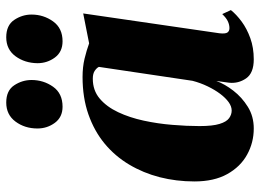

<svg xmlns="http://www.w3.org/2000/svg" viewBox="-127 -675 814 600"><g transform="rotate(-90 280.0 -375.0)"><path d="M476 -96Q474 -77.5 478.5 -71.2Q483 -65 492 -65Q502.5 -65 513 -69.8Q523.5 -74.5 536 -87.5L548.5 -60.5Q535 -43.5 512.8 -27Q490.5 -10.5 460.8 0.2Q431 11 394.5 11Q351.5 11 335 -13Q318.5 -37 321.5 -66L327 -106Q317.5 -80 296.8 -53Q276 -26 246.2 -7.5Q216.5 11 178.5 11Q134.5 11 96.8 -9.8Q59 -30.5 36 -71.8Q13 -113 13 -174.5Q13 -231 26.2 -282.8Q39.5 -334.5 65.8 -378.5Q92 -422.5 131.2 -455Q170.5 -487.5 222.8 -505.8Q275 -524 339.5 -524Q370.5 -524 396.5 -517.8Q422.5 -511.5 444.5 -503.5L538 -522ZM371 -473Q368 -479.5 359 -485.8Q350 -492 334 -492Q297.5 -492 272 -470.5Q246.5 -449 229.5 -413Q212.5 -377 203 -333Q193.5 -289 189.8 -243.5Q186 -198 186 -158.5Q186 -117.5 192.8 -95.8Q199.5 -74 210.8 -66Q222 -58 234.5 -58Q247.5 -58 260.8 -67.5Q274 -77 286.8 -94Q299.5 -111 310.2 -133.2Q321 -155.5 327.5 -180.5ZM246.5 -586.5Q214 -586.5 196.2 -610.5Q178.5 -634.5 178.5 -665Q178.5 -704.5 200 -733.5Q221.5 -762.5 259.5 -762.5Q297 -762.5 313.5 -737.5Q330 -712.5 330 -683.5Q330 -646 309 -616.2Q288 -586.5 246.5 -586.5ZM451 -586.5Q418 -586.5 400.2 -610.5Q382.5 -634.5 382.5 -665Q383 -704.5 404.2 -733.5Q425.5 -762.5 463.5 -762.5Q501 -762.5 517.8 -737.5Q534.5 -712.5 534.5 -683.5Q534.5 -646 513.2 -616.2Q492 -586.5 451 -586.5Z"/></g></svg>

Font: Merriweather 120pt Black
Style: Italic
Weight: 900
Italic angle: -7.8°
Version: Version 2.101